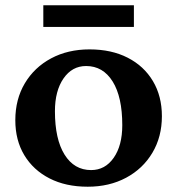

<svg xmlns="http://www.w3.org/2000/svg" viewBox="-20 -693 671 727"><path d="M312 14Q229 14 167.5 -17.5Q106 -49 72 -105.5Q38 -162 38 -238Q38 -317 74 -377.5Q110 -438 173.5 -472Q237 -506 319 -506Q402 -506 463.5 -474.5Q525 -443 559 -386Q593 -329 593 -253Q593 -175 557 -114.5Q521 -54 457.5 -20Q394 14 312 14ZM325 -49Q378 -49 410.5 -95.5Q443 -142 443 -219Q443 -326 406.5 -384.5Q370 -443 306 -443Q253 -443 220.5 -396Q188 -349 188 -272Q188 -166 224.5 -107.5Q261 -49 325 -49ZM144 -591V-673H487V-591Z"/></svg>

Font: Platypi SemiBold
Style: Regular
Weight: 600
Designer: David Sargent
Foundry: Bolt Cutter Type
Version: Version 1.200; ttfautohint (v1.8.4.7-5d5b)